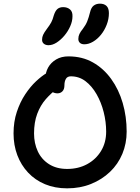

<svg xmlns="http://www.w3.org/2000/svg" viewBox="-20 -1019 767 1049"><path d="M347 10Q280 10 226 -12.5Q172 -35 133.5 -76Q95 -117 74.5 -171.5Q54 -226 54 -290Q54 -354 72 -408Q90 -462 118 -504Q146 -546 177 -575Q208 -604 234.5 -619.5Q261 -635 275 -635Q289 -635 298.5 -630.5Q308 -626 318 -612Q335 -588 325 -568.5Q315 -549 293 -535Q260 -511 230.5 -477.5Q201 -444 183.5 -397.5Q166 -351 166 -290Q166 -236 186.5 -192Q207 -148 248 -122Q289 -96 347 -96Q408 -96 456 -122Q504 -148 532 -194Q560 -240 560 -300Q560 -353 546.5 -406.5Q533 -460 507.5 -504.5Q482 -549 447 -575.5Q412 -602 367 -602Q348 -602 340 -588Q332 -574 332 -553Q332 -531 321 -520Q310 -509 294 -509Q278 -509 263 -518Q248 -527 238 -545.5Q228 -564 228 -590Q228 -623 243 -650Q258 -677 286.5 -694Q315 -711 354 -711Q429 -711 487.5 -678Q546 -645 587.5 -587.5Q629 -530 650.5 -456Q672 -382 672 -300Q672 -235 648.5 -178.5Q625 -122 581 -80Q537 -38 477.5 -14Q418 10 347 10ZM441 -777Q425 -777 416.5 -785Q408 -793 408 -806Q408 -821 414 -833.5Q420 -846 433 -862Q449 -883 457 -903.5Q465 -924 472 -952Q478 -978 492 -988.5Q506 -999 526 -999Q549 -999 562 -986.5Q575 -974 575 -947Q575 -915 563 -884Q551 -853 531.5 -829Q512 -805 488 -791Q464 -777 441 -777ZM245 -772Q229 -772 219 -780.5Q209 -789 210 -804Q210 -816 215.5 -828.5Q221 -841 236 -861Q252 -882 260 -897Q268 -912 274 -935Q282 -960 294 -970Q306 -980 325 -980Q348 -980 362.5 -967.5Q377 -955 376 -930Q376 -903 363.5 -875Q351 -847 331.5 -824Q312 -801 289.5 -786.5Q267 -772 245 -772Z"/></svg>

Font: Shantell Sans Medium
Style: Regular
Weight: 500
Designer: Stephen Nixon, Anya Danilova, Shantell Martin
Foundry: Arrow Type
Version: Version 1.011;[c5ecc13dd]